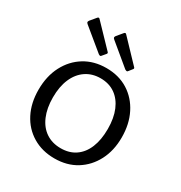

<svg xmlns="http://www.w3.org/2000/svg" viewBox="-177 -876 953 1012"><g transform="rotate(30 299.5 -370.0)"><path d="M299 10Q224 10 166.5 -24.5Q109 -59 77.5 -120.5Q46 -182 46 -262Q46 -345 78.5 -407.5Q111 -470 168 -505Q225 -540 300 -540Q376 -540 432.5 -504.5Q489 -469 520.5 -406.5Q552 -344 552 -263Q552 -183 520 -121.5Q488 -60 431.5 -25Q375 10 299 10ZM301 -53Q353 -53 390 -78.5Q427 -104 446.5 -151.5Q466 -199 466 -265Q466 -331 446 -378.5Q426 -426 389 -452Q352 -478 300 -478Q249 -478 211 -452Q173 -426 152.5 -378.5Q132 -331 132 -265Q132 -200 152.5 -152Q173 -104 211 -78.5Q249 -53 301 -53ZM125 -746Q132 -753 138 -746L262 -617Q269 -611 261 -603L245 -584Q242 -579 238 -579Q234 -579 228 -583L98 -690Q91 -696 91 -700Q91 -704 95 -710ZM287 -746Q294 -753 300 -746L423 -617Q430 -611 422 -603L407 -584Q404 -579 400 -579Q396 -579 389 -583L260 -690Q253 -696 253 -700Q253 -704 257 -710Z"/></g></svg>

Font: Libre Franklin Thin
Style: Regular
Weight: 400
Version: Version 3.000